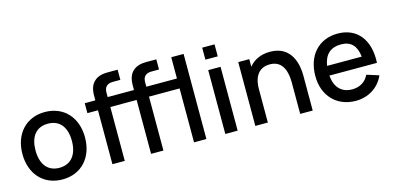

<svg xmlns="http://www.w3.org/2000/svg" viewBox="-69 -1145 3212 1569"><g transform="rotate(-15 1537.0 -360.0)"><path d="M304.5 15C465.5 15 569.5 -101.5 569.5 -270.5C569.5 -437.5 466.5 -555 304.5 -555C145.5 -555 40 -439.5 40 -270.5C40 -103 142.5 15 304.5 15ZM304.5 -83.5C203.5 -83.5 151 -156.5 151 -270.5C151 -380.5 199.5 -456.5 304.5 -456.5C406.5 -456.5 458.5 -383.5 458.5 -270.5C458.5 -160 407.5 -83.5 304.5 -83.5Z M833.5 0V-456H1056V0H1160.5V-456H1419.5V0H1524V-720H1419.5V-540H1160.5V-579C1160.5 -623.5 1184 -649 1234 -649H1297V-735H1229C1188.5 -735 1132 -736 1090.5 -690.5C1056 -652.5 1056 -600.5 1056 -559V-540H833.5V-579C833.5 -623.5 857 -649 907 -649H970V-735H902C861.5 -735 805 -736 763.5 -690.5C729 -652.5 729 -600.5 729 -559V-540H639.5V-456H729V0Z M1788.5 -628.5V-730H1684V-628.5ZM1788.5 0V-540H1684V0Z M2044 0V-281C2044 -409 2106 -455.5 2181 -455.5C2296 -455.5 2317.5 -349.5 2317.5 -265.5V0H2423.5V-300C2423.5 -383.5 2396 -554.5 2210 -554.5C2131.5 -554.5 2071 -525 2031.5 -475.5V-540H1938V0Z M2786.5 15C2891 15 2982.5 -40.5 3024.5 -137L2922 -169.5C2895.5 -114 2846.5 -83.5 2781.5 -83.5C2690.5 -83.5 2637.5 -140.5 2629 -240.5H3031.5C3042.5 -434 2946.5 -555 2781.5 -555C2623.5 -555 2517 -442.5 2517 -265.5C2517 -98.5 2625 15 2786.5 15ZM2785.5 -462.5C2868.5 -462.5 2913.5 -417 2924.5 -322H2631.5C2645 -413.5 2696 -462.5 2785.5 -462.5Z"/></g></svg>

Font: Manrope SemiBold
Style: Regular
Weight: 600
Designer: Mikhail Sharanda
Foundry: Mikhail Sharanda
Version: Version 4.505